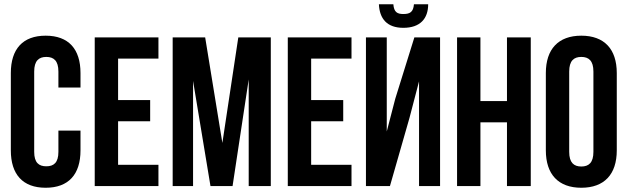

<svg xmlns="http://www.w3.org/2000/svg" viewBox="-20 -876 2955 904"><path d="M255 -261V-161C255 -110 233 -93 198 -93C163 -93 141 -110 141 -161V-539C141 -590 163 -608 198 -608C233 -608 255 -590 255 -539V-464H359V-532C359 -645 303 -708 195 -708C87 -708 31 -645 31 -532V-168C31 -55 87 8 195 8C303 8 359 -55 359 -168V-261Z M536 -600H726V-700H426V0H726V-100H536V-305H687V-405H536Z M946 -700H793V0H889V-495L971 0H1075L1151 -502V0H1255V-700H1102L1027 -203Z M1445 -600H1635V-700H1335V0H1635V-100H1445V-305H1596V-405H1445Z M1908 -321 1953 -493V0H2052V-700H1931L1841 -411L1801 -257V-700H1703V0H1816ZM1929 -856C1926 -819 1910 -810 1879 -810C1850 -810 1835 -819 1832 -856H1764C1767 -788 1802 -745 1879 -745C1958 -745 1996 -788 1996 -856Z M2242 -300H2367V0H2479V-700H2367V-400H2242V-700H2132V0H2242Z M2660 -539C2660 -590 2682 -608 2717 -608C2752 -608 2774 -590 2774 -539V-161C2774 -110 2752 -92 2717 -92C2682 -92 2660 -110 2660 -161ZM2550 -168C2550 -55 2609 8 2717 8C2825 8 2884 -55 2884 -168V-532C2884 -645 2825 -708 2717 -708C2609 -708 2550 -645 2550 -532Z"/></svg>

Font: Bebas Neue
Style: Bold
Weight: 700
Designer: Ryoichi Tsunekawa
Foundry: Ryoichi Tsunekawa
Version: Version 1.300